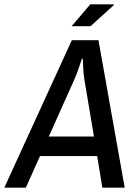

<svg xmlns="http://www.w3.org/2000/svg" viewBox="-56 -873 637 893"><path d="M278 -686H402L524 0H420L396 -147H130L64 0H-36ZM381 -238 336 -506Q331 -536 329 -600H325Q304 -535 291 -506L171 -238ZM364 -853H473L474 -850L365 -751H277Z"/></svg>

Font: Archivo Narrow Medium
Style: Italic
Weight: 500
Italic angle: -8°
Designer: Hector Gatti
Foundry: Omnibus-Type
Version: Version 2.001